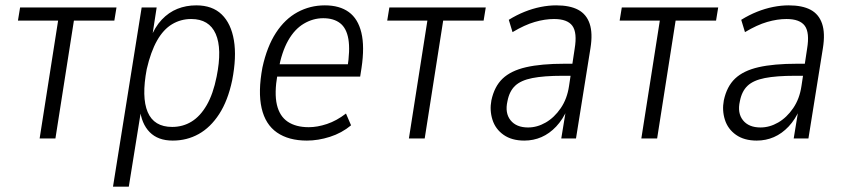

<svg xmlns="http://www.w3.org/2000/svg" viewBox="-20 -517 3155 717"><path d="M128 0 197 -440H47L55 -489H415L407 -440H256L187 0Z M402 180 509 -489H565L547 -372H541Q558 -416 584 -443.5Q610 -471 642.5 -484Q675 -497 713 -497Q773 -497 808 -463Q843 -429 853.5 -366.5Q864 -304 847 -217Q831 -141 798.5 -91Q766 -41 722 -16.5Q678 8 625 8Q570 8 539 -23.5Q508 -55 502 -112H508L461 180ZM623 -43Q663 -43 695.5 -63Q728 -83 752 -124.5Q776 -166 789 -231Q810 -335 785.5 -390.5Q761 -446 694 -446Q655 -446 622.5 -426.5Q590 -407 566.5 -365.5Q543 -324 528 -259Q508 -154 531.5 -98.5Q555 -43 623 -43Z M1126 8Q1058 8 1014.5 -22Q971 -52 957 -113Q943 -174 960 -265Q977 -343 1010.5 -394.5Q1044 -446 1091 -471.5Q1138 -497 1193 -497Q1248 -497 1282.5 -472Q1317 -447 1329.5 -395Q1342 -343 1330 -263L1325 -231H1000L1008 -277H1295L1277 -261Q1288 -330 1281 -371Q1274 -412 1250 -430.5Q1226 -449 1187 -449Q1149 -449 1114.5 -428.5Q1080 -408 1056 -365.5Q1032 -323 1020 -257L1016 -238Q1004 -169 1014 -126Q1024 -83 1054.5 -62.5Q1085 -42 1133 -42Q1165 -42 1201 -54Q1237 -66 1272 -93L1291 -49Q1256 -20 1212 -6Q1168 8 1126 8Z M1507 0 1576 -440H1426L1434 -489H1794L1786 -440H1635L1566 0Z M1938 8Q1891 8 1860.5 -13.5Q1830 -35 1819 -70Q1808 -105 1815 -142Q1826 -194 1857 -223.5Q1888 -253 1944.5 -266Q2001 -279 2089 -279H2128L2121 -234H2081Q2011 -234 1968 -225.5Q1925 -217 1903.5 -196.5Q1882 -176 1875 -139Q1865 -95 1886.5 -68Q1908 -41 1952 -41Q1986 -41 2018 -59.5Q2050 -78 2074 -113Q2098 -148 2105 -196L2126 -335Q2136 -395 2117.5 -420.5Q2099 -446 2049 -446Q2015 -446 1977 -435Q1939 -424 1894 -397L1880 -443Q1909 -461 1939 -473Q1969 -485 1999 -491Q2029 -497 2057 -497Q2108 -497 2139 -480.5Q2170 -464 2182 -428.5Q2194 -393 2185 -337L2131 0H2076L2094 -110H2099Q2082 -71 2057 -44.5Q2032 -18 2002 -5Q1972 8 1938 8Z M2375 0 2444 -440H2294L2302 -489H2662L2654 -440H2503L2434 0Z M2806 8Q2759 8 2728.5 -13.5Q2698 -35 2687 -70Q2676 -105 2683 -142Q2694 -194 2725 -223.5Q2756 -253 2812.5 -266Q2869 -279 2957 -279H2996L2989 -234H2949Q2879 -234 2836 -225.5Q2793 -217 2771.5 -196.5Q2750 -176 2743 -139Q2733 -95 2754.5 -68Q2776 -41 2820 -41Q2854 -41 2886 -59.5Q2918 -78 2942 -113Q2966 -148 2973 -196L2994 -335Q3004 -395 2985.5 -420.5Q2967 -446 2917 -446Q2883 -446 2845 -435Q2807 -424 2762 -397L2748 -443Q2777 -461 2807 -473Q2837 -485 2867 -491Q2897 -497 2925 -497Q2976 -497 3007 -480.5Q3038 -464 3050 -428.5Q3062 -393 3053 -337L2999 0H2944L2962 -110H2967Q2950 -71 2925 -44.5Q2900 -18 2870 -5Q2840 8 2806 8Z"/></svg>

Font: Nunito Sans 10pt Condensed Light
Style: Italic
Weight: 300
Width: 3
Italic angle: -9°
Designer: Vernon Adams
Foundry: Vernon Adams
Version: Version 3.101;gftools[0.9.27]